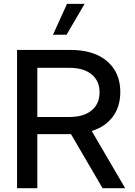

<svg xmlns="http://www.w3.org/2000/svg" viewBox="-20 -997 714 1017"><path d="M643.1 0H523.4L356 -286.6H177.7V0H70.3V-732.4H354.5Q436.5 -732.4 495.1 -705.6Q553.7 -678.7 585.4 -628.9Q617.2 -579.1 617.2 -509.8Q617.2 -432.1 577.6 -378.9Q538.1 -325.7 465.8 -303.2ZM177.7 -377.4H347.2Q422.4 -377.4 464.8 -411.9Q507.3 -446.3 507.3 -507.8Q507.3 -568.8 465.1 -603.3Q422.9 -637.7 347.2 -637.7H177.7ZM332.5 -813H260.7L335 -976.6H428.2Z"/></svg>

Font: Kumbh Sans Medium
Style: Regular
Weight: 500
Version: Version 1.005